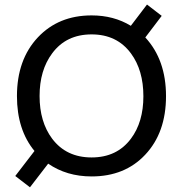

<svg xmlns="http://www.w3.org/2000/svg" viewBox="-20 -754 790 829"><path d="M375.5 7.8Q268.1 7.8 188 -47.4L109.4 54.7L45.9 5.9L128.9 -102.1Q53.2 -193.8 53.2 -338.9Q53.2 -496.6 143.6 -592.8Q232.9 -687.5 375.5 -687.5Q471.2 -687.5 544.9 -642.6L614.7 -734.4L678.2 -685.5L607.4 -592.3Q696.8 -495.6 696.8 -338.9Q696.8 -181.2 606.9 -85.9Q519 7.8 375.5 7.8ZM150.9 -339.4Q150.9 -228 205.1 -155.3Q266.1 -74.2 375.5 -74.2Q484.9 -74.2 545.4 -155.3Q599.1 -227.1 599.1 -338.4Q599.1 -450.7 545.4 -523.4Q484.9 -605.5 375.5 -605.5Q265.6 -605.5 205.1 -523.4Q150.9 -450.7 150.9 -339.4Z"/></svg>

Font: Inder
Style: Regular
Weight: 400
Designer: Irina Smirnova
Foundry: Irina Smirnova
Version: Version 1.001